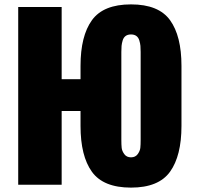

<svg xmlns="http://www.w3.org/2000/svg" viewBox="-20 -842 896 875"><path d="M347 -268V-336H261V0H63V-810H261V-481H347V-542Q347 -678 399 -750Q451 -822 577 -822Q703 -822 755 -750Q807 -678 807 -542V-268Q807 -132 755 -59.5Q703 13 577 13Q451 13 399 -59Q347 -131 347 -268ZM621 -205V-605Q621 -622 620 -633Q619 -644 615 -657.5Q611 -671 601.5 -678Q592 -685 577 -685Q562 -685 552.5 -678Q543 -671 539 -657.5Q535 -644 534 -633Q533 -622 533 -605V-205Q533 -182 534.5 -168Q536 -154 546.5 -139.5Q557 -125 577 -125Q597 -125 607.5 -139.5Q618 -154 619.5 -168Q621 -182 621 -205Z"/></svg>

Font: Oswald Heavy
Style: Regular
Weight: 400
Designer: Vernon Adams
Foundry: Vernon Adams
Version: Version 4.101